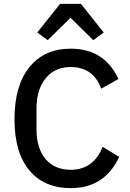

<svg xmlns="http://www.w3.org/2000/svg" viewBox="-20 -962 671 994"><path d="M227 -754 173 -794 291 -942H399L517 -794L463 -754L345 -870ZM346 12Q209 12 132 -80Q55 -172 55 -345Q55 -519 132.5 -614.5Q210 -710 346 -710Q521 -710 593 -553L504 -503Q463 -615 346 -615Q264 -615 216.5 -557Q169 -499 169 -400V-293Q169 -194 216 -138.5Q263 -83 346 -83Q407 -83 449 -115Q491 -147 511 -202L597 -150Q522 12 346 12Z"/></svg>

Font: Anuphan Medium
Style: Regular
Weight: 500
Designer: Mike Abbink, Paul van der Laan, Pieter van Rosmalen, Mint Tantisuwanna
Foundry: Bold Monday; Cadson Demak
Version: Version 3.002;hotconv 1.0.109;makeotfexe 2.5.65596